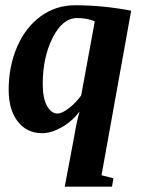

<svg xmlns="http://www.w3.org/2000/svg" viewBox="-20 -491 540 724"><path d="M141.1 -173.3Q141.1 -121.6 157 -92.3Q172.9 -63 196.8 -63Q213.4 -63 239 -82.3Q264.6 -101.6 286.1 -130.9L337.4 -410.6Q308.6 -422.9 270.5 -422.9Q215.8 -422.9 178.5 -348.6Q141.1 -274.4 141.1 -173.3ZM263.7 -471.2Q367.7 -471.2 474.6 -450.7L362.8 169.9L407.7 181.2L402.3 212.9H224.1L259.8 23.9Q269 -33.2 280.3 -70.8Q252.4 -33.7 213.1 -11.2Q173.8 11.2 138.7 11.2Q81.1 11.2 46.9 -33Q12.7 -77.1 12.7 -151.9Q12.7 -240.2 44.2 -313.7Q75.7 -387.2 133.1 -429.2Q190.4 -471.2 263.7 -471.2Z"/></svg>

Font: Tinos
Style: Bold Italic
Weight: 700
Italic angle: -16.333°
Designer: Steve Matteson
Foundry: Monotype Imaging Inc.
Version: Version 1.23